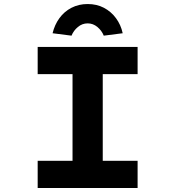

<svg xmlns="http://www.w3.org/2000/svg" viewBox="-20 -933 871 953"><path d="M167 0V-135H340V-565H167V-700H663V-565H490V-135H663V0ZM335 -756 241 -768Q251 -810 275 -843Q299 -876 335 -894.5Q371 -913 415 -913Q460 -913 495.5 -894.5Q531 -876 555.5 -843Q580 -810 589 -768L495 -756Q485 -781 463.5 -799Q442 -817 415 -817Q388 -817 366.5 -799Q345 -781 335 -756Z"/></svg>

Font: Lexend Tera SemiBold
Style: Regular
Weight: 600
Version: Version 1.007